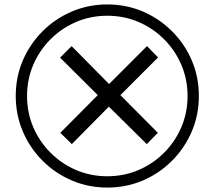

<svg xmlns="http://www.w3.org/2000/svg" viewBox="-20 -782 968 866"><path d="M304 -132 252 -183 421 -353 251 -522 303 -574 472 -403 643 -574 693 -523 523 -353 692 -183 642 -132 471 -301ZM464 64Q379 64 304 32Q229 0 172 -57Q115 -114 83 -189Q51 -264 51 -349Q51 -435 83 -509.5Q115 -584 172 -641Q229 -698 304 -730Q379 -762 464 -762Q550 -762 624.5 -730Q699 -698 756 -641Q813 -584 845 -509.5Q877 -435 877 -349Q877 -264 845 -189Q813 -114 756 -57Q699 0 624.5 32Q550 64 464 64ZM464 13Q539 13 604.5 -15Q670 -43 720 -93Q770 -143 798 -208.5Q826 -274 826 -349Q826 -424 798 -489.5Q770 -555 720 -605Q670 -655 604.5 -683Q539 -711 464 -711Q389 -711 323.5 -683Q258 -655 208 -605Q158 -555 130 -489.5Q102 -424 102 -349Q102 -274 130 -208.5Q158 -143 208 -93Q258 -43 323.5 -15Q389 13 464 13Z"/></svg>

Font: usinhala25
Style: Book
Weight: 400
Designer: Jelle Bosma - Monotype Design Team
Foundry: Monotype Imaging Inc.
Version: Version 2.003